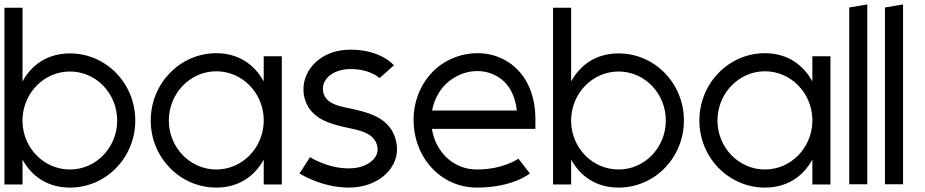

<svg xmlns="http://www.w3.org/2000/svg" viewBox="-20 -835 4192 870"><path d="M82 -281V-296C86 -415 180 -511 297 -511C416 -511 511 -411 511 -289C511 -167 416 -67 297 -67C180 -67 86 -162 82 -281ZM82 -466V-800H0V1H82V-112C124 -35 197 15 297 15C461 15 593 -121 593 -289C593 -457 461 -593 297 -593C197 -593 124 -543 82 -466Z M1175 -297V-282C1171 -163 1077 -67 960 -67C841 -67 745 -167 745 -289C745 -411 841 -512 960 -512C1077 -512 1171 -416 1175 -297ZM1175 -112V1H1257V-580H1175V-466C1133 -543 1060 -594 960 -594C796 -594 663 -457 663 -289C663 -121 796 15 960 15C1060 15 1133 -35 1175 -112Z M1765 -539C1765 -539 1707 -610 1568 -610C1436 -610 1355 -522 1355 -431C1355 -419 1356 -407 1359 -395C1378 -316 1441 -284 1517 -265C1587 -246 1680 -244 1691 -165V-158C1691 -138 1681 -119 1664 -105C1640 -84 1603 -72 1560 -72C1463 -72 1385 -123 1385 -123L1337 -49C1337 -49 1437 15 1560 15C1693 15 1779 -69 1779 -158C1779 -164 1779 -171 1778 -177C1763 -287 1677 -319 1583 -340C1527 -352 1458 -360 1445 -416C1444 -422 1443 -427 1443 -433C1443 -482 1495 -522 1568 -522C1659 -522 1700 -481 1700 -481Z M2322 -334H1938C1946 -378 1966 -419 1997 -451C2037 -491 2090 -513 2143 -513C2178 -513 2212 -503 2241 -484C2284 -456 2314 -406 2322 -334ZM1939 -508C1884 -451 1854 -373 1854 -292C1854 -122 1977 15 2141 15C2305 15 2381 -49 2381 -49L2329 -116C2329 -116 2261 -67 2141 -67C2034 -67 1954 -146 1937 -251H2406V-301C2404 -426 2353 -507 2286 -552C2244 -580 2194 -594 2144 -594C2070 -594 1994 -565 1939 -508Z M2568 -281V-296C2572 -415 2666 -511 2783 -511C2902 -511 2997 -411 2997 -289C2997 -167 2902 -67 2783 -67C2666 -67 2572 -162 2568 -281ZM2568 -466V-800H2486V1H2568V-112C2610 -35 2683 15 2783 15C2947 15 3079 -121 3079 -289C3079 -457 2947 -593 2783 -593C2683 -593 2610 -543 2568 -466Z M3661 -297V-282C3657 -163 3563 -67 3446 -67C3327 -67 3231 -167 3231 -289C3231 -411 3327 -512 3446 -512C3563 -512 3657 -416 3661 -297ZM3661 -112V1H3743V-580H3661V-466C3619 -543 3546 -594 3446 -594C3282 -594 3149 -457 3149 -289C3149 -121 3282 15 3446 15C3546 15 3619 -35 3661 -112Z M3910 -815 3828 -801V0H3910Z M4072 -815 3990 -801V0H4072Z"/></svg>

Font: MintSans
Style: Regular
Weight: 400
Version: Version 2.0